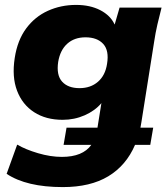

<svg xmlns="http://www.w3.org/2000/svg" viewBox="-20 -539 686 782"><path d="M236 223Q88 223 7 169L50 50Q84 70 135 85Q186 100 232 100Q317 100 352 51H239L251 -19H377L393 -119Q367 -88 325 -69.5Q283 -51 235 -51Q167 -51 119 -82Q71 -113 49.5 -169.5Q28 -226 40 -303Q51 -375 86.5 -423Q122 -471 175 -495Q228 -519 290 -519Q347 -519 388.5 -497.5Q430 -476 447 -439L467 -508H638Q629 -474 621 -439Q613 -404 608 -370L556 -42Q554 -30 552 -19H604L592 51H530Q494 135 421 179Q348 223 236 223ZM304 -180Q349 -180 379 -206Q409 -232 416 -279Q425 -333 400.5 -360Q376 -387 328 -387Q283 -387 254 -361Q225 -335 217 -287Q209 -233 233 -206.5Q257 -180 304 -180Z"/></svg>

Font: Mulish Black
Style: Italic
Weight: 900
Italic angle: -9°
Designer: Vernon Adams
Foundry: Vernon Adams
Version: Version 3.603; ttfautohint (v1.8.3)